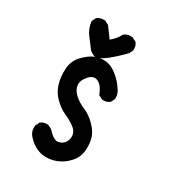

<svg xmlns="http://www.w3.org/2000/svg" viewBox="-170 -801 840 914"><g transform="rotate(30 250.0 -344.0)"><path d="M204.1 7.8Q178.7 3.9 156.7 -9Q134.8 -22 116.7 -43Q106.9 -54.2 103.3 -67.4Q99.6 -80.6 101.6 -95.7V-96.7L102.1 -97.2L111.8 -116.7L112.3 -118.2L113.3 -118.7Q121.1 -125.5 131.1 -128.2Q141.1 -130.9 152.8 -129.9H153.8L154.8 -129.4L174.3 -119.6L175.3 -119.1L176.3 -118.2Q211.4 -79.6 233.9 -83Q257.3 -86.4 269.5 -105Q281.7 -123.5 278.3 -145.5Q274.9 -167.5 253.9 -182.6Q231.4 -199.2 199.7 -213.4Q166.5 -228.5 139.6 -255.9Q111.8 -283.2 101.1 -319.3Q95.2 -337.9 93 -358.2Q90.8 -378.4 91.8 -400.9Q92.8 -423.8 101.1 -443.4Q109.4 -462.9 124.5 -478.5Q139.6 -494.1 154.3 -504.9Q168.9 -515.6 183.6 -521Q192.9 -524.9 202.9 -526.9Q212.9 -528.8 222.9 -529.3Q232.9 -529.8 243.7 -528.3Q253.9 -526.9 264.4 -522.9Q274.9 -519 284.9 -512.9Q294.9 -506.8 305.2 -498.5Q334 -474.1 349.6 -449.7Q358.9 -439 363.5 -426Q368.2 -413.1 368.2 -397.5V-396L367.7 -395L357.9 -375.5L357.4 -374L356.4 -373.5Q340.8 -360.4 316.9 -362.3H315.9L314.9 -362.8L295.4 -372.6L293 -373.5L292.5 -376Q287.1 -390.1 280.5 -401.1Q273.9 -412.1 266.4 -419.4Q258.8 -426.8 250 -430.7Q237.8 -436.5 225.8 -433.1Q213.9 -429.7 202.1 -416.5Q177.7 -389.6 180.7 -363.8Q182.1 -351.1 188.5 -339.4Q194.8 -327.6 207 -316.9Q231.4 -294.9 263.7 -281.7Q297.4 -267.6 327.6 -236.3Q357.9 -205.1 365.2 -170.9Q372.1 -137.7 367.2 -103.5Q361.8 -68.4 335.4 -41.5Q322.3 -27.8 307.4 -17.8Q292.5 -7.8 275.9 -1.5Q243.2 11.7 204.6 7.8ZM188 -520.5Q181.6 -522 175.8 -524.4Q169.9 -526.9 164.6 -530Q159.2 -533.2 154.3 -537.6L153.8 -538.1L153.3 -538.6Q131.8 -566.9 111.3 -594.2Q100.6 -608.4 94.2 -624.8Q87.9 -641.1 85.9 -659.7V-661.1L86.4 -662.6L96.2 -682.1L97.2 -683.6L98.1 -684.6Q115.2 -697.3 139.2 -695.3H140.1L141.1 -694.8L160.6 -685.1L162.1 -684.1L163.1 -683.1L204.1 -627.4Q231.4 -648.9 246.6 -678.7L247.6 -679.7L248 -680.2Q267.1 -695.8 293 -691.4H293.9L294.4 -690.9L314 -681.2L315.4 -680.7L315.9 -679.7Q322.8 -671.9 325.4 -661.9Q328.1 -651.9 327.1 -640.1V-639.2L326.7 -638.2L316.9 -618.7L316.4 -617.7L315.9 -617.2Q274.4 -574.7 243.7 -550.8Q212.9 -526.9 190.9 -520.5H189.5Z"/></g></svg>

Font: NaikaiFont
Style: SemiBold
Weight: 600
Version: Version 1.89